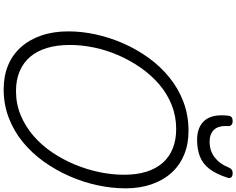

<svg xmlns="http://www.w3.org/2000/svg" viewBox="-144 -1158 1321 1074"><g transform="rotate(90 517.0 -621.5)"><path d="M480 19Q406 19 346.5 -5.5Q287 -30 244.5 -77.5Q202 -125 179 -192Q156 -259 156 -343Q156 -418 173 -496Q190 -574 223 -649.5Q256 -725 303.5 -791Q351 -857 413 -907.5Q475 -958 550 -986.5Q625 -1015 713 -1015Q787 -1015 846 -990.5Q905 -966 946.5 -920.5Q988 -875 1011 -809.5Q1034 -744 1034 -663Q1034 -585 1016.5 -504.5Q999 -424 965.5 -348Q932 -272 884.5 -205.5Q837 -139 775.5 -88.5Q714 -38 639.5 -9.5Q565 19 480 19ZM490 -50Q562 -50 624.5 -76Q687 -102 739.5 -147Q792 -192 832.5 -252Q873 -312 901 -379.5Q929 -447 943.5 -517Q958 -587 958 -654Q958 -725 941 -779.5Q924 -834 891 -871Q858 -908 810.5 -927Q763 -946 702 -946Q631 -946 568 -921Q505 -896 453 -851.5Q401 -807 360 -748.5Q319 -690 290 -623.5Q261 -557 246.5 -487.5Q232 -418 232 -351Q232 -279 249 -223Q266 -167 298.5 -129Q331 -91 379 -70.5Q427 -50 490 -50ZM762 -1063Q690 -1063 653.5 -1106.5Q617 -1150 628 -1239Q630 -1252 637.5 -1257Q645 -1262 658 -1262Q671 -1262 678.5 -1255.5Q686 -1249 686 -1239Q682 -1183 706 -1158Q730 -1133 773 -1133Q824 -1133 861 -1161.5Q898 -1190 916 -1237Q922 -1251 929.5 -1256.5Q937 -1262 949 -1262Q964 -1262 971.5 -1255Q979 -1248 975 -1235Q955 -1171 926 -1133Q897 -1095 856.5 -1079Q816 -1063 762 -1063Z"/></g></svg>

Font: Playwrite US Trad Light
Style: Regular
Weight: 300
Designer: Veronika Burian, José Scaglione
Foundry: TypeTogether
Version: Version 1.003